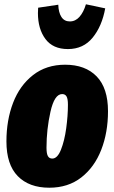

<svg xmlns="http://www.w3.org/2000/svg" viewBox="-20 -856 534 896"><path d="M10 -196Q10 -295 41 -376Q72 -457 134 -505.5Q196 -554 284 -554Q378 -554 431 -499.5Q484 -445 484 -337Q484 -238 452.5 -157Q421 -76 359.5 -28Q298 20 210 20Q116 20 63 -34Q10 -88 10 -196ZM297 -367Q297 -395 290.5 -406Q284 -417 270 -417Q234 -417 215.5 -334.5Q197 -252 197 -167Q197 -139 203.5 -127.5Q210 -116 224 -116Q248 -116 264.5 -157.5Q281 -199 289 -257.5Q297 -316 297 -367ZM157 -795Q157 -812 158 -820L252 -834Q253 -798 266.5 -777Q280 -756 306 -756Q332 -756 351 -777.5Q370 -799 381 -836L471 -817Q456 -734 412.5 -680.5Q369 -627 297 -627Q227 -627 192 -674Q157 -721 157 -795Z"/></svg>

Font: Fira Sans Extra Condensed Black
Style: Italic
Weight: 900
Width: 3
Italic angle: -8°
Designer: Carrois Corporate & Edenspiekermann AG
Foundry: Carrois Corporate GbR & Edenspiekermann AG
Version: Version 4.203